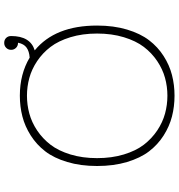

<svg xmlns="http://www.w3.org/2000/svg" viewBox="10 -828 830 890"><g transform="rotate(-90 425.0 -383.0)"><path d="M426.5 11Q376 11 330.2 -0.8Q284.5 -12.5 242 -39.5Q199.5 -66.5 168.5 -107Q137.5 -147.5 119 -209.2Q100.5 -271 100.5 -348Q100.5 -424.5 119 -486.2Q137.5 -548 168.5 -588.2Q199.5 -628.5 242 -655.5Q284.5 -682.5 330.2 -694.2Q376 -706 426.5 -706Q526.5 -706 603 -660.5Q632 -662.5 649.2 -674.8Q666.5 -687 672 -714.5H671Q657.5 -714.5 648.2 -723.8Q639 -733 639 -746.5Q639 -760 648.2 -769.2Q657.5 -778.5 671 -778.5Q685.5 -778.5 694.2 -769.5Q703 -760.5 703 -746.5Q703 -657.5 636.5 -637Q751.5 -543 751.5 -348Q751.5 -271 733 -209.2Q714.5 -147.5 683.5 -107Q652.5 -66.5 610.2 -39.5Q568 -12.5 522.2 -0.8Q476.5 11 426.5 11ZM426.5 -22Q468.5 -22 508.8 -33Q549 -44 586.8 -69.2Q624.5 -94.5 652.5 -131.2Q680.5 -168 697.5 -224Q714.5 -280 714.5 -348Q714.5 -416 697.5 -471.5Q680.5 -527 652.5 -563.8Q624.5 -600.5 586.8 -625.8Q549 -651 508.8 -662Q468.5 -673 426.5 -673Q384 -673 343.5 -662Q303 -651 265.2 -625.8Q227.5 -600.5 199.2 -563.8Q171 -527 154 -471.5Q137 -416 137 -348Q137 -280 154 -224Q171 -168 199.2 -131.2Q227.5 -94.5 265.2 -69.2Q303 -44 343.5 -33Q384 -22 426.5 -22Z"/></g></svg>

Font: League Mono Wide Thin
Style: Regular
Weight: 100
Width: 8
Designer: Tyler Finck
Foundry: The League of Moveable Type / Tyler Finck
Version: Version 2.210